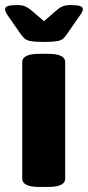

<svg xmlns="http://www.w3.org/2000/svg" viewBox="-28 -738 348 760"><path d="M129 2Q93 2 76.5 -6.5Q60 -15 60 -30V-493Q60 -508 76.5 -516.5Q93 -525 129 -525H161Q197 -525 213.5 -516.5Q230 -508 230 -493V-30Q230 -15 213.5 -6.5Q197 2 161 2ZM251 -718Q278 -718 289 -714Q300 -710 300 -701Q300 -692 287 -675L237 -603Q230 -592 222 -585Q214 -578 197 -575Q180 -572 146 -572Q112 -572 95 -575Q78 -578 70 -585Q62 -592 54 -603L4 -675Q-8 -692 -8 -701Q-8 -710 3 -714Q14 -718 41 -718Q61 -718 73.5 -712Q86 -706 100 -694L146 -654L192 -694Q205 -706 218 -712Q231 -718 251 -718Z"/></svg>

Font: Asap Expanded ExtraBold
Style: Regular
Weight: 800
Width: 7
Designer: Pablo Cosgaya
Foundry: Omnibus-Type
Version: Version 3.001; ttfautohint (v1.8.4.7-5d5b)